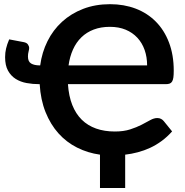

<svg xmlns="http://www.w3.org/2000/svg" viewBox="-20 -754 906 941"><path d="M701 -433.5Q701 -474.5 688.8 -509.2Q676.5 -544 653 -569.2Q629.5 -594.5 595.8 -608.5Q562 -622.5 518.5 -622.5Q474.5 -622.5 439.5 -609.2Q404.5 -596 379 -571.2Q353.5 -546.5 337.8 -511.5Q322 -476.5 316 -433.5ZM313 -341.5Q317 -283 334.2 -239.5Q351.5 -196 380.8 -167.2Q410 -138.5 450.8 -124Q491.5 -109.5 543 -109.5Q586 -109.5 617.8 -119.8Q649.5 -130 673.8 -142.5Q698 -155 716.2 -165.2Q734.5 -175.5 751 -175.5Q761.5 -175.5 769.5 -171.2Q777.5 -167 783 -160L823.5 -110Q799.5 -83 772.2 -63Q745 -43 715.8 -29.5Q686.5 -16 655.5 -7.8Q624.5 0.5 593.5 4V167.5H470V4Q409.5 -4.5 357.5 -30.8Q305.5 -57 266.5 -100.5Q227.5 -144 203.2 -204.5Q179 -265 174.5 -341.5H172.5Q140.5 -341.5 110.5 -347Q80.5 -352.5 57 -367.2Q33.5 -382 19.2 -407.8Q5 -433.5 5 -474Q5 -496 9.8 -516.2Q14.5 -536.5 25 -561L96.5 -547.5Q111.5 -544.5 117.2 -535.5Q123 -526.5 123 -519.5Q123 -512 120 -501.2Q117 -490.5 117 -477Q117 -452 132.5 -442.8Q148 -433.5 175 -433.5H177Q185.5 -497.5 212.8 -552.2Q240 -607 284 -647.2Q328 -687.5 387.5 -710.5Q447 -733.5 519.5 -733.5Q587.5 -733.5 644.8 -711.8Q702 -690 743.5 -648.2Q785 -606.5 808.2 -545.8Q831.5 -485 831.5 -407.5Q831.5 -387.5 829.8 -374.8Q828 -362 823.5 -354.5Q819 -347 811.2 -344.2Q803.5 -341.5 792 -341.5Z"/></svg>

Font: Lato 2
Style: Bold
Weight: 700
Designer: Lukasz Dziedzic with Adam Twardoch and Botio Nikoltchev
Foundry: tyPoland Lukasz Dziedzic
Version: Version 2.015; 2015-08-06; http://www.latofonts.com/